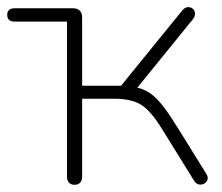

<svg xmlns="http://www.w3.org/2000/svg" viewBox="-23 -507 615 533"><path d="M163 -16V-447H17Q7 -447 2 -452Q-3 -457 -3 -466Q-3 -474 2 -479Q7 -484 17 -484H180Q192 -484 198.5 -477.5Q205 -471 205 -459V-269H313L483 -478Q492 -489 503 -487Q514 -485 517.5 -474.5Q521 -464 512 -453L352 -256L333 -268Q363 -265 382.5 -255Q402 -245 421 -223Q440 -201 468 -156L550 -24Q557 -13 551 -4Q545 5 534 5.5Q523 6 516 -5L426 -150Q396 -199 369 -216Q342 -233 293 -233H205V-16Q205 -6 199.5 0Q194 6 184 6Q174 6 168.5 0Q163 -6 163 -16Z"/></svg>

Font: SN Pro Thin
Style: Regular
Weight: 200
Designer: Tobias Whetton
Foundry: Supernotes
Version: Version 1.003;Glyphs 3.3 (3324)